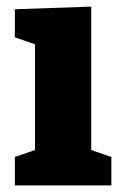

<svg xmlns="http://www.w3.org/2000/svg" viewBox="-20 -561 368 581"><path d="M256 -541V-107L317 -86V0H25V-86L86 -107V-427L25 -448V-533Z"/></svg>

Font: Bitter Pro ExtraBold
Style: Regular
Weight: 800
Designer: Sol Matas, and Bitter project Authors
Foundry: Sol Matas
Version: Version 1.010